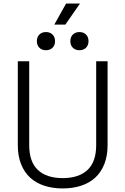

<svg xmlns="http://www.w3.org/2000/svg" viewBox="-20 -1044 704 1078"><path d="M332 14Q276 14 229.5 -1Q183 -16 150 -46Q117 -76 98.5 -122Q80 -168 80 -229V-700H144V-229Q144 -135 193 -89.5Q242 -44 332 -44Q422 -44 471 -89.5Q520 -135 520 -229V-700H584V-229Q584 -168 565.5 -122Q547 -76 514 -46Q481 -16 434.5 -1Q388 14 332 14ZM426 -762Q403 -762 389 -776Q375 -790 375 -813Q375 -836 389 -850Q403 -864 426 -864Q449 -864 463 -850Q477 -836 477 -813Q477 -790 463 -776Q449 -762 426 -762ZM238 -762Q215 -762 201 -776Q187 -790 187 -813Q187 -836 201 -850Q215 -864 238 -864Q261 -864 275 -850Q289 -836 289 -813Q289 -790 275 -776Q261 -762 238 -762ZM285 -906 351 -1024H429L347 -906Z"/></svg>

Font: Space Grotesk Light
Style: Regular
Weight: 300
Designer: Florian Karsten
Foundry: Florian Karsten
Version: Version 2.000